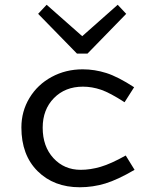

<svg xmlns="http://www.w3.org/2000/svg" viewBox="-20 -771 654 806"><path d="M509.8 -712.9 347.2 -545.9H303.2L140.1 -712.9L175.8 -751L325.2 -619.1L474.1 -751ZM328.1 -407.2Q253.4 -407.2 206.3 -359.1Q159.2 -311 159.2 -234.9Q159.2 -156.2 204.3 -107.2Q249.5 -58.1 318.8 -58.1Q359.4 -58.1 402.6 -70.8Q445.8 -83.5 507.8 -118.2L544.9 -58.1Q474.1 -16.6 421.9 -0.7Q369.6 15.1 314.9 15.1Q206.1 15.1 137.9 -52.5Q69.8 -120.1 69.8 -235.8Q69.8 -303.7 103.8 -359.9Q137.7 -416 196.8 -448Q255.9 -480 327.1 -480Q377.4 -480 426.5 -464.4Q475.6 -448.7 543 -404.8L502.9 -341.8Q441.9 -381.3 404.1 -394.3Q366.2 -407.2 328.1 -407.2Z"/></svg>

Font: IntelOne Mono
Style: Regular
Weight: 400
Designer: Fred Shallcrass
Foundry: Frere-Jones Type LLC
Version: Version 1.200;hotconv 1.1.0;makeotfexe 2.6.0;FJTRelease1.2